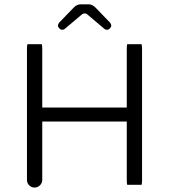

<svg xmlns="http://www.w3.org/2000/svg" viewBox="-20 -867 777 883"><path d="M106 -663.6Q104 -657.2 104 -641.6V-39.1Q104 -24.9 114.3 -14.6Q124.5 -4.4 138.7 -4.4Q153.3 -4.4 163.8 -14.9Q174.3 -25.4 174.3 -39.1V-308.1H563V-39.1Q563 -24.9 564.9 -17.1H631.3Q633.3 -23.4 633.3 -39.1V-641.6Q633.3 -655.8 631.3 -663.6H564.9Q563 -655.3 563 -641.6V-372.6H174.3V-641.6Q174.3 -655.8 172.4 -663.6ZM278.3 -734.4 354.5 -798.8Q361.3 -805.2 369.1 -805.2Q378.4 -805.2 384.3 -798.3L460 -734.4Q464.8 -730 471.7 -730Q479 -730 485.4 -736.3Q491.7 -742.7 491.7 -749.3Q491.7 -755.9 486.3 -762.7Q418.9 -832 418.9 -832.5Q403.8 -847.2 387.7 -847.2H350.6Q333.5 -847.2 317.9 -831.1L252 -762.7Q246.6 -755.9 246.6 -749Q246.6 -742.7 252.9 -736.3Q259.3 -730 266.4 -730Q273.4 -730 278.3 -734.4Z"/></svg>

Font: YuPearl-ExtraLight
Style: ExtraLight
Weight: 200
Designer: Max Yao
Foundry: Max-Everyday
Version: Version 1.011; ttfautohint (v1.8.3)